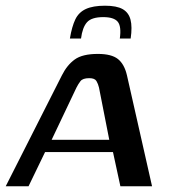

<svg xmlns="http://www.w3.org/2000/svg" viewBox="-40 -653 595 673"><path d="M-20 0 177 -389Q195 -425 222 -444.5Q249 -464 303 -464Q351 -464 373.5 -446Q396 -428 405 -389L493 0H382L356 -120H118L60 0ZM141 -163H343L307 -346Q304 -359 298 -369Q292 -379 273 -379Q250 -379 242 -368.5Q234 -358 228 -346ZM328 -633Q369 -633 390 -621Q411 -609 417.5 -584Q424 -559 418 -518H380Q386 -561 372.5 -577Q359 -593 322 -593Q281 -593 265 -575Q249 -557 244 -518H205Q212 -560 224 -585Q236 -610 261 -621.5Q286 -633 328 -633Z"/></svg>

Font: Genos Medium
Style: Italic
Weight: 500
Italic angle: -8°
Designer: Robert E. Leuschke
Foundry: Robert E. Leuschke
Version: Version 1.010